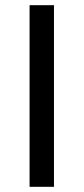

<svg xmlns="http://www.w3.org/2000/svg" viewBox="-20 -720 322 740"><path d="M94 0V-700H188V0Z"/></svg>

Font: Geologica Roman Light
Style: Regular
Weight: 300
Designer: Sindre Bremnes, Frode Helland
Foundry: Monokrom Skriftforlag AS
Version: Version 1.010;gftools[0.9.28]